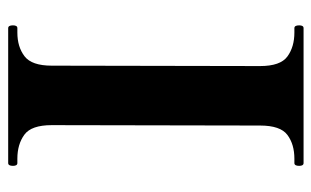

<svg xmlns="http://www.w3.org/2000/svg" viewBox="-170 -610 780 481"><g transform="rotate(90 220.5 -370.0)"><path d="M51 0Q44 0 44 -12Q44 -23 51 -23H62Q98 -23 121.5 -41Q145 -59 145 -109L146 -631Q146 -682 122 -699.5Q98 -717 62 -717H51Q44 -717 44 -729Q44 -740 51 -740H389Q396 -740 396 -729Q396 -717 389 -717H378Q342 -717 318.5 -699.5Q295 -682 295 -631L294 -109Q294 -58 318 -40.5Q342 -23 378 -23H389Q396 -23 396 -12Q396 0 389 0Z"/></g></svg>

Font: Shippori Mincho B1 ExtraBold
Style: Regular
Weight: 800
Designer: FONTDASU
Foundry: FONTDASU / Google Inc. / but / Adobe
Version: Version 3.110; ttfautohint (v1.8.3)